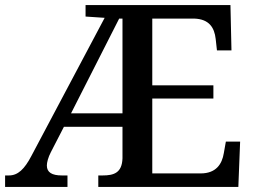

<svg xmlns="http://www.w3.org/2000/svg" viewBox="-20 -734 1003 754"><path d="M0 0H245V-45H223C184 -45 164 -57 164 -84C164 -96 169 -116 180 -137L231 -236H461V-112C459 -55 427 -45 383 -45H366V0H916L923 -178H867L859 -133C852 -89 828 -53 768 -53H578V-347H818V-399H578V-661H743C801 -659 822 -626 827 -581L832 -536H889L885 -714H316V-669L391 -664L104 -123C76 -69 50 -45 15 -45H0ZM259 -289 448 -661H461V-289Z"/></svg>

Font: Noto Serif Devanagari Medium
Style: Regular
Weight: 500
Designer: Universal Thirst, Indian Type Foundry and the Monotype Design Team
Foundry: Monotype Imaging Inc.
Version: Version 2.004